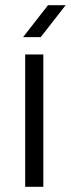

<svg xmlns="http://www.w3.org/2000/svg" viewBox="-20 -720 273 740"><path d="M77 0V-510H147V0ZM69 -577 165 -700H233L137 -577Z"/></svg>

Font: MuseoModerno Thin Light
Style: Regular
Weight: 300
Version: Version 1.003